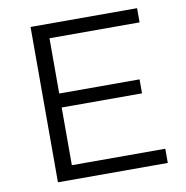

<svg xmlns="http://www.w3.org/2000/svg" viewBox="-79 -776 827 852"><g transform="rotate(-10 334.5 -350.0)"><path d="M188 -64H609V0H114V-700H594V-636H188V-387H550V-324H188Z"/></g></svg>

Font: Belfius21
Style: Regular
Weight: 400
Designer: Montserrat's base design by Julieta Ulanovsky, modified by Coast SPRL for Belfius Bank NV.
Foundry: Montserrat's base design by Julieta Ulanovsky, modified by Coast SPRL for Belfius Bank NV.
Version: Version 2.000;FEAKit 1.0